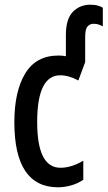

<svg xmlns="http://www.w3.org/2000/svg" viewBox="-20 -786 457 816"><path d="M227 10Q41 10 41 -267Q41 -397 87 -473.5Q133 -550 229 -550Q246 -550 260 -547V-637Q260 -705 289.5 -735.5Q319 -766 364 -766Q383 -766 396.5 -762Q410 -758 417 -753V-674Q412 -677 401.5 -681Q391 -685 378 -685Q362 -685 352 -673.5Q342 -662 342 -629V-522L313 -444Q272 -466 236 -466Q138 -466 138 -267Q138 -73 237 -73Q283 -73 334 -103V-22Q311 -6 282 2Q253 10 227 10Z"/></svg>

Font: Noto Sans ExtraCondensed Medium
Style: Regular
Weight: 500
Width: 2
Designer: Monotype Design Team
Foundry: Monotype Imaging Inc.
Version: Version 2.013; ttfautohint (v1.8.4.7-5d5b)